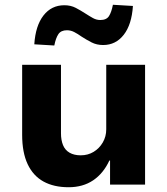

<svg xmlns="http://www.w3.org/2000/svg" viewBox="-20 -775 703 806"><path d="M268 11Q206 11 162.5 -13Q119 -37 96 -86Q73 -135 73 -209V-503H236V-215Q236 -187 244.5 -166Q253 -145 272 -134Q291 -123 319 -123Q349 -123 373 -137.5Q397 -152 411.5 -177Q426 -202 426 -232V-503H589V0H442V-101H439Q414 -47 371 -18Q328 11 268 11ZM208 -584 124 -589Q129 -667 162.5 -710Q196 -753 250 -753Q277 -753 298 -742Q319 -731 339 -718Q356 -707 370.5 -699Q385 -691 401 -691Q427 -691 437.5 -707.5Q448 -724 454 -755L538 -750Q533 -672 499.5 -629Q466 -586 413 -586Q386 -586 364.5 -597Q343 -608 323 -621Q306 -633 291.5 -640.5Q277 -648 261 -648Q236 -648 225 -631.5Q214 -615 208 -584Z"/></svg>

Font: Nunito Sans 7pt ExtraBold
Style: Regular
Weight: 800
Designer: Vernon Adams
Foundry: Vernon Adams
Version: Version 3.101;gftools[0.9.27]